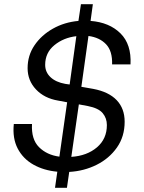

<svg xmlns="http://www.w3.org/2000/svg" viewBox="-20 -811 690 918"><path d="M243 87 254 10Q189 4 139.5 -24Q90 -52 64.5 -101Q39 -150 46 -218H133Q129 -145 166.5 -107.5Q204 -70 264 -62L301 -322L258 -330Q192 -341 152 -383.5Q112 -426 112 -485Q112 -546 145 -594.5Q178 -643 233 -674Q288 -705 355 -711L367 -791H424L413 -711Q503 -704 556 -651.5Q609 -599 604 -503H516Q518 -567 487 -599.5Q456 -632 403 -639L369 -396L426 -386Q500 -372 538 -332Q576 -292 576 -229Q576 -158 539 -105.5Q502 -53 442 -23Q382 7 311 11L300 87ZM292 -410 313 -407 345 -638Q284 -631 240 -595Q196 -559 196 -501Q196 -466 221.5 -442Q247 -418 292 -410ZM400 -304 357 -312 321 -61Q396 -66 443.5 -106.5Q491 -147 491 -213Q491 -246 471 -270Q451 -294 400 -304Z"/></svg>

Font: Host Grotesk
Style: Italic
Weight: 400
Italic angle: -8°
Designer: Doğukan Karapınar based on Poppins by Indian Type Foundry, Jonny Pinhorn
Foundry: Element Type
Version: Version 1.001; ttfautohint (v1.8.4.7-5d5b)